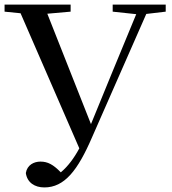

<svg xmlns="http://www.w3.org/2000/svg" viewBox="-20 -752 752 840"><path d="M473 -701 576 -690 469 -431 378 -209 187 -692 289 -701V-732H0V-701L70 -694L327 -103C304 -60 277 -24 246 2C213 -32 189 -45 157 -45C129 -45 99 -31 93 5C99 47 132 68 174 68C262 68 320 -6 383 -152L620 -691L705 -701V-732H473Z"/></svg>

Font: Noto Serif CJK SC Medium
Style: Regular
Weight: 500
Designer: Ryoko NISHIZUKA 西塚涼子 (kana & ideographs); Frank Grießhammer (Latin, Greek & Cyrillic); Wenlong ZHANG 张文龙 (bopomofo); San
Foundry: Adobe
Version: Version 2.001;hotconv 1.1.0;makeotfexe 2.6.0